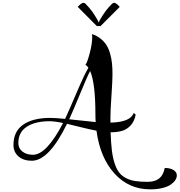

<svg xmlns="http://www.w3.org/2000/svg" viewBox="-20 -1145 1315 1406"><path d="M716.3 -954.1H689L549.3 -1094.7Q576.2 -1124.5 590.8 -1124.5Q598.6 -1124.5 606.4 -1117.4Q614.3 -1110.4 631.8 -1089.8Q651.4 -1067.9 675.3 -1030.3Q699.2 -992.7 701.7 -981H703.6Q706.1 -992.2 730.2 -1030Q754.4 -1067.9 774.4 -1089.8Q791.5 -1109.4 799.8 -1116.9Q808.1 -1124.5 815.9 -1124.5Q830.1 -1124.5 856.9 -1094.7ZM470.7 -238.3Q338.4 32.2 212.9 32.2Q152.3 32.2 115.5 0.5Q78.6 -31.2 78.6 -83.5Q78.6 -182.6 149.9 -232.2Q221.2 -281.7 348.1 -281.7Q389.6 -281.2 456.5 -274.4Q481 -325.7 541 -466.3Q601.1 -606.9 627.4 -648.4Q617.2 -664.1 605.5 -670.9Q617.7 -682.6 636.5 -753.4Q655.3 -824.2 655.3 -874Q655.3 -886.2 653.8 -895.5Q689.9 -883.3 716.8 -861.8Q743.7 -840.3 760 -814Q776.4 -787.6 786.4 -752.2Q796.4 -716.8 800 -681.4Q803.7 -646 803.7 -602.5Q803.7 -550.8 796.1 -442.4Q788.6 -334 788.6 -282.7Q788.6 -258.8 789.1 -247.1Q936 -250.5 959 -317.9L973.6 -305.7Q964.4 -256.8 937.5 -227.3Q910.6 -197.8 875 -187Q839.4 -176.3 790 -176.3Q792.5 -99.1 799.1 -44.4Q805.7 10.3 819.6 51.8Q833.5 93.3 852.8 118.4Q872.1 143.6 903.1 159.4Q934.1 175.3 970.9 180.9Q1007.8 186.5 1061 186.5Q1114.3 186.5 1145.3 162.1Q1176.3 137.7 1186.5 85Q1226.6 85 1250.7 100.1Q1274.9 115.2 1274.9 139.6Q1274.9 156.7 1263.7 174.1Q1252.4 191.4 1230.2 206.8Q1208 222.2 1169.2 231.9Q1130.4 241.7 1081.1 241.7Q923.8 241.7 818.4 125.7Q712.9 9.8 686.5 -188Q644 -195.8 562.7 -215.8Q481.4 -235.8 470.7 -238.3ZM441.9 -244.1Q384.3 -256.8 343.3 -257.3Q238.3 -257.3 176.3 -217Q114.3 -176.8 114.3 -97.7Q114.3 -59.1 143.8 -35.4Q173.3 -11.7 221.7 -11.7Q320.8 -11.7 441.9 -244.1ZM486.8 -271.5Q664.1 -252.4 680.7 -251Q678.7 -276.4 678.7 -308.6Q678.7 -535.6 640.1 -625Q620.1 -588.9 568.1 -461.9Q516.1 -335 486.8 -271.5Z"/></svg>

Font: QumpellkaNo12
Style: Regular
Weight: 500
Designer: gluk (gluksza@wp.pl)
Foundry: gluk (gluksza@wp.pl)
Version: Version 00.480